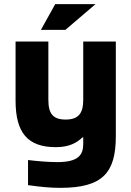

<svg xmlns="http://www.w3.org/2000/svg" viewBox="-20 -700 632 925"><path d="M538 -44V-500H381V-219C381 -154 358 -124 296 -124C235 -124 213 -153 213 -219V-500H55V-215C55 -61 113 9 249 9C313 9 350 -12 377 -38H381V-7C381 48 356 81 256 81C212 81 156 76 115 71V192C180 201 223 205 271 205C475 205 538 132 538 -44ZM177 -556H295L440 -680H246Z"/></svg>

Font: LT Wave Alt Black
Style: Regular
Weight: 900
Designer: Daniel Lyons
Version: Version 2.5 (Glyphs App)